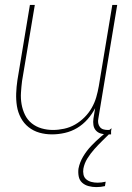

<svg xmlns="http://www.w3.org/2000/svg" viewBox="-20 -540 540 783"><path d="M192 8Q165 8 140.5 1Q116 -6 96.5 -21.5Q77 -37 65 -59.5Q53 -82 49 -107.5Q45 -133 46 -159.5Q47 -186 51 -213L102 -520H122L70 -210Q67 -186 65.5 -162Q64 -138 68 -115Q72 -92 82 -71.5Q92 -51 109.5 -37Q127 -23 149.5 -16.5Q172 -10 196 -10Q218 -10 241.5 -15Q265 -20 286 -32Q307 -44 324.5 -61.5Q342 -79 354 -100Q366 -121 372.5 -143.5Q379 -166 383 -189L438 -520H458L381 -56Q379 -47 380.5 -38Q382 -29 387.5 -22Q393 -15 401.5 -12.5Q410 -10 419 -10H433V8H416Q403 8 391 4.5Q379 1 371 -8Q363 -17 361 -30Q359 -43 361 -56L368 -99Q356 -75 337 -53.5Q318 -32 294.5 -18Q271 -4 244.5 2Q218 8 192 8ZM373 223Q357 223 341.5 219Q326 215 315 205Q304 195 301 179.5Q298 164 300 148Q305 122 319 98.5Q333 75 352 55Q371 35 392 17Q413 -1 435 -17L432 0Q415 17 398 33.5Q381 50 365 68Q349 86 336.5 106Q324 126 320 148Q318 160 320.5 172Q323 184 332 191.5Q341 199 353 202Q365 205 378 205Q386 205 394 204Q402 203 411 201L408 219Q399 221 390.5 222Q382 223 373 223Z"/></svg>

Font: Iosevka Thin
Style: Italic
Weight: 100
Italic angle: -9°
Monospace: yes
Designer: Belleve Invis
Foundry: Belleve Invis
Version: Version 32.5.0; ttfautohint (v1.8.4)